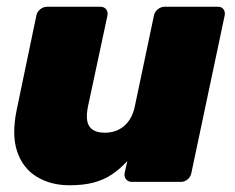

<svg xmlns="http://www.w3.org/2000/svg" viewBox="-20 -540 697 570"><path d="M186 10Q131 10 89.5 -15Q48 -40 31 -90Q14 -140 30 -216L88 -494Q90 -505 99.5 -512.5Q109 -520 120 -520H278Q289 -520 295 -512.5Q301 -505 299 -494L241 -223Q236 -198 239 -181Q242 -164 255 -155Q268 -146 291 -146Q325 -146 348.5 -166Q372 -186 380 -223L437 -494Q439 -505 448.5 -512.5Q458 -520 469 -520H627Q638 -520 643.5 -512.5Q649 -505 647 -494L548 -26Q546 -15 537 -7.5Q528 0 517 0H371Q361 0 354.5 -7.5Q348 -15 350 -26L358 -62Q336 -38 312 -22Q288 -6 258 2Q228 10 186 10Z"/></svg>

Font: Rubik ExtraBold
Style: Italic
Weight: 800
Italic angle: -12°
Designer: Hubert and Fischer
Foundry: Hubert and Fischer
Version: Version 2.300;gftools[0.9.30]